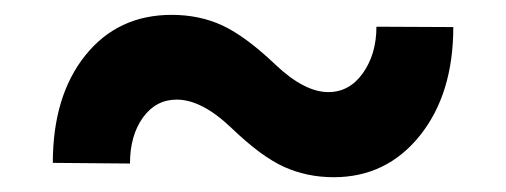

<svg xmlns="http://www.w3.org/2000/svg" viewBox="-20 -424 688 261"><path d="M596.2 -387.2Q596.2 -296.4 550.8 -239.7Q505.4 -183.1 433.6 -183.1Q397.5 -183.1 366.5 -197Q335.4 -210.9 294.9 -249.8Q254.4 -288.6 220.2 -288.6Q191.9 -288.6 174.3 -264.2Q156.7 -239.7 156.7 -201.7L51.8 -202.6Q51.8 -293.5 95.9 -348.6Q140.1 -403.8 213.4 -403.8Q251.5 -403.8 282.7 -389.2Q314 -374.5 353.8 -336.7Q393.6 -298.8 426.3 -298.8Q455.1 -298.8 473.4 -324.7Q491.7 -350.6 491.7 -387.7Z"/></svg>

Font: Vazir FD-UI
Style: Bold-FD-UI
Weight: 700
Designer: Saber Rastikerdar
Foundry: Saber Rastikerdar
Version: Version 30.0.0